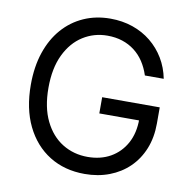

<svg xmlns="http://www.w3.org/2000/svg" viewBox="-82 -819 908 911"><g transform="rotate(10 371.5 -363.5)"><path d="M383.8 9.8Q287.1 9.8 214.1 -35.6Q141.1 -81.1 100.3 -164.8Q59.6 -248.5 59.6 -363.3Q59.6 -449.7 82.8 -518.8Q106 -587.9 148.7 -636.7Q191.4 -685.5 249.8 -711.4Q308.1 -737.3 377.9 -737.3Q435.5 -737.3 485.4 -720.2Q535.2 -703.1 574.2 -671.4Q613.3 -639.6 639.4 -596.2Q665.5 -552.7 675.8 -500H585Q573.2 -536.1 554.4 -564.7Q535.6 -593.3 509.3 -613.5Q482.9 -633.8 450.2 -644.5Q417.5 -655.3 377.9 -655.3Q313.5 -655.3 260.5 -621.8Q207.5 -588.4 176 -523.2Q144.5 -458 144.5 -363.3Q144.5 -269 176.3 -204.1Q208 -139.2 262.2 -105.7Q316.4 -72.3 383.8 -72.3Q446.3 -72.3 493.7 -99.1Q541 -126 567.9 -175Q594.7 -224.1 594.7 -291L622.1 -285.2H403.3V-363.3H680.7V-285.2Q680.7 -217.8 658.7 -163.3Q636.7 -108.9 596.9 -70.3Q557.1 -31.7 502.9 -11Q448.7 9.8 383.8 9.8Z"/></g></svg>

Font: Inter V
Style: 
Weight: 400
Designer: Rasmus Andersson
Foundry: rsms
Version: Version 4.000;git-a3f224843